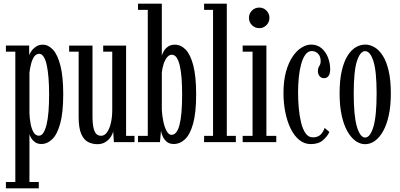

<svg xmlns="http://www.w3.org/2000/svg" viewBox="-20 -770 2166 1040"><path d="M12 250V216H63V-490H12V-523.5H138V-471Q140.5 -479 149.5 -492.5Q158.5 -506 174.2 -517Q190 -528 212 -528Q241.5 -528 266.8 -501Q292 -474 307.2 -414.8Q322.5 -355.5 322.5 -259Q322.5 -160 306.2 -101Q290 -42 263 -16Q236 10 204 10Q183.5 10 169.8 0Q156 -10 148.5 -23Q141 -36 139.5 -44V216H190V250ZM190.5 -35Q205 -35 215.2 -51Q225.5 -67 232.5 -96.2Q239.5 -125.5 242.8 -166.8Q246 -208 246 -257.5Q246 -307.5 242.8 -348.2Q239.5 -389 233 -418.2Q226.5 -447.5 216.2 -463Q206 -478.5 192.5 -478.5Q175 -478.5 164.2 -462Q153.5 -445.5 147.8 -421.8Q142 -398 139.5 -376V-157Q140.5 -128 145.8 -99.8Q151 -71.5 162 -53.2Q173 -35 190.5 -35Z M507.5 11Q481 11 457.8 -0.5Q434.5 -12 420.2 -44Q406 -76 406 -137V-490H354.5V-523H481V-145Q481 -99.5 487 -75.5Q493 -51.5 503.5 -43Q514 -34.5 527.5 -34.5Q546.5 -34.5 560 -53.8Q573.5 -73 580.8 -104.8Q588 -136.5 588 -174.5V-490H539V-523H663V-34H708.5V0H597L593 -59.5Q591 -45.5 580.5 -29.2Q570 -13 551.8 -1Q533.5 11 507.5 11Z M921 10Q897 10 882.5 -2.8Q868 -15.5 860.8 -32.5Q853.5 -49.5 852 -62L846.5 0H727.5V-34H780.5V-716.5H727.5V-750H856.5V-468.5Q858.5 -476.5 866 -490.8Q873.5 -505 888.5 -516.5Q903.5 -528 927.5 -528Q960 -528 986 -501Q1012 -474 1027.2 -414.8Q1042.5 -355.5 1042.5 -259Q1042.5 -160 1026.2 -101Q1010 -42 982.5 -16Q955 10 921 10ZM908.5 -39.5Q923.5 -39.5 934.5 -53.2Q945.5 -67 952.5 -94.2Q959.5 -121.5 963 -162.2Q966.5 -203 966.5 -257Q966.5 -306.5 963.5 -346.5Q960.5 -386.5 953.8 -414.8Q947 -443 936.5 -458.2Q926 -473.5 910.5 -473.5Q895.5 -473.5 884 -458.5Q872.5 -443.5 865.5 -421Q858.5 -398.5 856.5 -376V-176Q858 -144.5 864.5 -113Q871 -81.5 882.5 -60.5Q894 -39.5 908.5 -39.5Z M1085.5 0V-34H1134V-716.5H1085.5V-750H1208.5V-34H1257.5V0Z M1294.5 0V-34H1348V-490H1294.5V-523.5H1423V-34H1476.5V0ZM1384.5 -617.5Q1361 -617.5 1344.8 -633.8Q1328.5 -650 1328.5 -673Q1328.5 -696.5 1344.8 -712.8Q1361 -729 1384.5 -729Q1407 -729 1423.2 -712.8Q1439.5 -696.5 1439.5 -673Q1439.5 -650 1423.2 -633.8Q1407 -617.5 1384.5 -617.5Z M1663.5 10.5Q1628.5 10.5 1601 -12Q1573.5 -34.5 1554.5 -73.2Q1535.5 -112 1525.5 -161.8Q1515.5 -211.5 1515.5 -266Q1515.5 -332.5 1529.2 -381.8Q1543 -431 1565 -463.5Q1587 -496 1613.5 -512.2Q1640 -528.5 1665 -528.5Q1698.5 -528.5 1721.5 -509Q1744.5 -489.5 1756.5 -458.8Q1768.5 -428 1768.5 -394.5Q1768.5 -371.5 1759.8 -359Q1751 -346.5 1735.5 -346.5Q1720 -346.5 1711 -357.5Q1702 -368.5 1702 -386.5Q1702 -398.5 1705.8 -405.2Q1709.5 -412 1713.2 -419.2Q1717 -426.5 1717 -438.5Q1717 -464.5 1703 -479Q1689 -493.5 1668.5 -493.5Q1648 -493.5 1633.8 -473.5Q1619.5 -453.5 1610.8 -420.8Q1602 -388 1598.2 -348.2Q1594.5 -308.5 1594.5 -269Q1594.5 -228.5 1598.2 -185.8Q1602 -143 1610.8 -106.8Q1619.5 -70.5 1635 -48.2Q1650.5 -26 1674.5 -26Q1701.5 -26 1716.2 -40.5Q1731 -55 1738.5 -77L1764 -55.5Q1755 -33.5 1730.5 -11.5Q1706 10.5 1663.5 10.5Z M1958 11Q1930.5 11 1905.5 -7Q1880.5 -25 1861 -60Q1841.5 -95 1830.5 -146Q1819.5 -197 1819.5 -263.5Q1819.5 -336 1831.2 -386.5Q1843 -437 1862.8 -468.2Q1882.5 -499.5 1907.2 -514Q1932 -528.5 1958 -528.5Q1984 -528.5 2008.8 -514Q2033.5 -499.5 2053.5 -468.2Q2073.5 -437 2085.2 -386.5Q2097 -336 2097 -263.5Q2097 -197 2086 -146Q2075 -95 2055.5 -60Q2036 -25 2010.8 -7Q1985.5 11 1958 11ZM1958 -25Q1985 -25 2002.5 -82.8Q2020 -140.5 2020 -263.5Q2020 -385.5 2002.5 -439.2Q1985 -493 1958 -493Q1931 -493 1913.5 -439.2Q1896 -385.5 1896 -263.5Q1896 -140.5 1913.5 -82.8Q1931 -25 1958 -25Z"/></svg>

Font: Imbue Thin
Style: Regular
Weight: 400
Version: Version 1.102